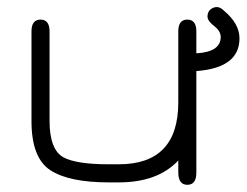

<svg xmlns="http://www.w3.org/2000/svg" viewBox="-20 -512 692 539"><path d="M531.2 -362.3Q599.6 -366.2 599.6 -408.2Q599.6 -424.8 581.1 -439Q562.5 -453.1 562.5 -465.8Q562.5 -478.5 570.8 -485.4Q579.1 -492.2 588.9 -492.2Q598.6 -492.2 609.4 -481.4Q652.3 -445.3 652.3 -404.3Q652.3 -321.3 531.2 -312.5V-27.3Q531.2 6.8 505.9 6.8Q480.5 6.8 480.5 -28.3V-61.5Q422.9 0 313.5 0H285.2Q172.9 0 120.6 -34.7Q68.4 -69.3 68.4 -171.9V-423.8Q68.4 -457 93.8 -457Q119.1 -457 119.1 -423.8V-172.9Q119.1 -91.8 158.2 -70.3Q194.3 -50.8 285.2 -50.8H313.5Q480.5 -50.8 480.5 -224.6V-423.8Q480.5 -457 505.9 -457Q531.2 -457 531.2 -423.8Z"/></svg>

Font: Jura
Style: Book
Weight: 400
Version: Version 2.5